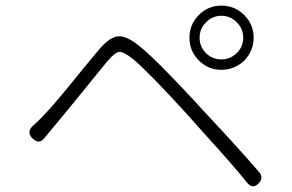

<svg xmlns="http://www.w3.org/2000/svg" viewBox="-20 -721 1038 682"><path d="M857 -73Q810 -132 707 -245Q668 -289 650 -309Q511 -462 453 -511Q419 -538 403.5 -536.5Q388 -535 360 -502Q342 -480 295 -422Q202 -307 172 -272Q167 -266 155.5 -252Q144 -238 138 -231Q119 -206 95 -230Q73 -252 97 -274Q121 -296 135 -311Q168 -344 268 -468Q313 -522 331 -544Q369 -589 399 -592Q430 -595 478 -555Q533 -511 677 -356Q680 -352 682 -350Q742 -286 797 -226Q859 -158 901 -109Q917 -89 899 -70Q877 -47 857 -73ZM766 -473Q719 -473 686 -506.5Q653 -540 653 -587Q653 -634 686 -667.5Q719 -701 766 -701Q814 -701 847.5 -667.5Q881 -634 881 -587.5Q881 -541 848 -506Q813 -473 766 -473ZM766 -510Q798 -510 821 -532.5Q844 -555 844 -587Q844 -619 821 -642Q798 -665 766 -665Q735 -665 712 -642Q689 -619 689 -587Q689 -555 711.5 -532.5Q734 -510 766 -510Z"/></svg>

Font: GenSenRounded TW L
Style: Regular
Weight: 300
Version: Version 1.501;PS 1;hotconv 16.6.51;makeotf.lib2.5.65220